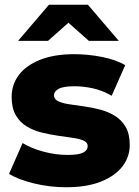

<svg xmlns="http://www.w3.org/2000/svg" viewBox="-20 -779 587 808"><path d="M258 9Q189 9 123.5 -7Q58 -23 18 -47L75 -177Q113 -154 164 -140.5Q215 -127 264 -127Q312 -127 330.5 -137Q349 -147 349 -164Q349 -180 331.5 -187.5Q314 -195 285.5 -199Q257 -203 223 -208Q189 -213 154.5 -221.5Q120 -230 91.5 -247.5Q63 -265 46 -295Q29 -325 29 -371Q29 -423 59.5 -463.5Q90 -504 149 -527.5Q208 -551 293 -551Q350 -551 408.5 -539.5Q467 -528 507 -505L450 -376Q410 -399 370 -407.5Q330 -416 294 -416Q246 -416 226.5 -405Q207 -394 207 -378Q207 -362 224 -353.5Q241 -345 269.5 -340.5Q298 -336 332 -331.5Q366 -327 400.5 -318Q435 -309 463.5 -291.5Q492 -274 509 -244.5Q526 -215 526 -169Q526 -119 495.5 -79Q465 -39 405.5 -15Q346 9 258 9ZM56 -607 186 -759H350L480 -607H354L213 -732H323L182 -607Z"/></svg>

Font: MOST Montserrat ExtraBold
Style: Regular
Weight: 800
Designer: Julieta Ulanovsky
Foundry: Julieta Ulanovsky
Version: Version 8.000;March 11, 2024;FontCreator 15.0.0.2926 64-bit